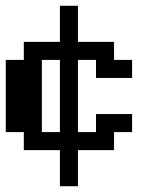

<svg xmlns="http://www.w3.org/2000/svg" viewBox="-20 -645 540 665"><path d="M0 -437.5H62.5V-500H187.5V-625H250V-500H375V-437.5H437.5V-375H312.5V-437.5H250V-187.5H312.5V-250H437.5V-187.5H375V-125H250V0H187.5V-125H62.5V-187.5H0ZM125 -437.5V-187.5H187.5V-437.5Z"/></svg>

Font: NeoDunggeunmo
Style: Regular
Weight: 400
Monospace: yes
Version: Version 1.600